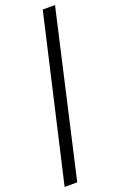

<svg xmlns="http://www.w3.org/2000/svg" viewBox="-168 -805 605 971"><g transform="rotate(-20 134.5 -319.5)"><path d="M0 121 203 -760H269L68 121Z"/></g></svg>

Font: Noto Serif Khmer SemiCondensed
Style: Bold
Weight: 700
Width: 4
Designer: Danh Hong and the Monotype Design Team
Foundry: Monotype Imaging Inc.
Version: Version 2.004; ttfautohint (v1.8.4.7-5d5b)